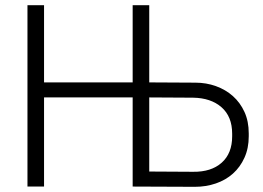

<svg xmlns="http://www.w3.org/2000/svg" viewBox="-20 -720 1016 741"><path d="M556 -58 725 -57Q795 -56 835.5 -92Q876 -128 876 -194V-204Q876 -270 835 -306Q794 -342 725 -343L556 -344ZM556 -700V-402L734 -401Q776 -401 813.5 -387.5Q851 -374 879 -349Q907 -324 923.5 -288Q940 -252 940 -205V-194Q940 -148 923.5 -111.5Q907 -75 879 -50Q851 -25 813 -12Q775 1 732 1L492 0V-344H150V0H86V-700H150V-402H492V-700Z"/></svg>

Font: Space Grotesk Light
Style: Regular
Weight: 300
Designer: Florian Karsten
Foundry: Florian Karsten
Version: Version 2.000